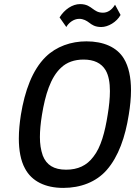

<svg xmlns="http://www.w3.org/2000/svg" viewBox="-20 -910 660 938"><path d="M475 -778C508 -778 550 -802 569 -837L542 -887C525 -859 504 -848 483 -848C458 -848 446 -858 433 -867C419 -877 404 -890 371 -890C334 -890 295 -864 271 -825L304 -778C314 -797 339 -818 367 -818C387 -818 403 -809 416 -799C429 -789 444 -778 475 -778ZM289 8C374 8 450 -21 501 -79C559 -145 592 -241 609 -349C616 -391 620 -432 620 -469C620 -531 609 -585 585 -624C551 -680 485 -708 402 -708C327 -708 255 -683 203 -632C138 -568 101 -466 82 -349C76 -310 72 -271 72 -233C72 -177 81 -125 102 -87C135 -24 202 8 289 8ZM303 -81C243 -81 207 -104 189 -150C179 -179 175 -207 175 -240C175 -271 178 -306 185 -349C201 -447 227 -532 278 -579C306 -606 344 -619 388 -619C439 -619 475 -602 496 -567C511 -541 517 -506 517 -465C517 -430 513 -391 506 -349C493 -266 473 -190 436 -144C404 -101 360 -81 303 -81Z"/></svg>

Font: Arthouse Owned Medium
Style: Italic
Weight: 500
Italic angle: -10°
Designer: Jeremy Tribby
Foundry: Tribby Type
Version: Version 1.000;PS 001.000;hotconv 1.0.88;makeotf.lib2.5.64775